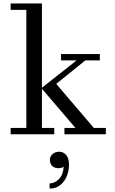

<svg xmlns="http://www.w3.org/2000/svg" viewBox="-20 -770 658 1101"><path d="M266 147.3Q266 127.3 281.4 113.7Q296.8 100.1 319.6 100.1Q343.2 100.1 359.4 118.7Q375.6 137.3 375.6 175.3Q375.6 209.3 362.8 240.5Q350 271.7 325.2 291.5Q300.4 311.3 264.4 311.3V281.7Q294 281.7 318.2 256.7Q342.4 231.7 345.2 185.7Q340.4 189.3 333 191.9Q325.6 194.5 316.4 194.5Q290.8 194.5 278.4 180.7Q266 166.9 266 147.3ZM41 -36.5H131V-713.5H41V-750H220.5V-267L419 -423.5H330V-460H552.5V-423.5H469L302.5 -289L518 -36.5H587V0H349.5V-36.5H412.5L220.5 -261V-36.5H291V0H41Z"/></svg>

Font: Bodoni* 06pt
Style: Regular
Weight: 400
Version: Version 2.3